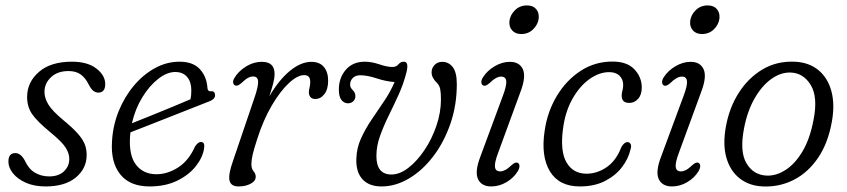

<svg xmlns="http://www.w3.org/2000/svg" viewBox="-20 -679 3122 708"><path d="M161.5 -28.5Q196 -28.5 215.8 -47.2Q235.5 -66 235.5 -92.5Q235.5 -113.5 222 -134.8Q208.5 -156 166 -191Q116 -232 97.8 -259.2Q79.5 -286.5 80 -323Q80.5 -376.5 123.8 -414Q167 -451.5 245 -451.5Q303 -451.5 335.5 -426.2Q368 -401 368 -369Q368 -337.5 342.5 -337.5Q332.5 -337.5 324 -344.2Q315.5 -351 307 -367.5Q295 -392 277.5 -404.5Q260 -417 233 -417Q192 -417 168 -394.2Q144 -371.5 144 -340Q144 -318 157.8 -294.5Q171.5 -271 213.5 -236Q249.5 -206.5 268.2 -184.8Q287 -163 293.5 -144.5Q300 -126 299.5 -105.5Q299 -57 259.2 -24.2Q219.5 8.5 148 8.5Q106 8.5 75.2 -5.2Q44.5 -19 27.8 -40Q11 -61 11 -83Q11 -114.5 36.5 -114.5Q57 -114.5 72 -86Q86 -55.5 109.2 -42Q132.5 -28.5 161.5 -28.5Z M732.5 -132Q728 -99.5 702.8 -67Q677.5 -34.5 634 -13Q590.5 8.5 531.5 8.5Q459 8.5 423.5 -36Q388 -80.5 393 -156.5Q396 -215.5 417.5 -268.8Q439 -322 473.8 -363.2Q508.5 -404.5 551.8 -428Q595 -451.5 642 -451.5Q692 -451.5 717.2 -423.8Q742.5 -396 745 -354Q746.5 -341.5 756.5 -342.5Q771.5 -344.5 773 -330Q774.5 -313.5 751 -305Q720.5 -293 680.5 -277.2Q640.5 -261.5 598.8 -245Q557 -228.5 520.5 -214.2Q484 -200 461 -191Q460 -183.5 459.5 -175.5Q455 -105 482 -70.8Q509 -36.5 557 -36.5Q597.5 -36.5 636.8 -61.5Q676 -86.5 699 -138.5Q710.5 -156 721.5 -155.5Q736.5 -154.5 732.5 -132ZM626 -413.5Q596 -413.5 563.5 -388.2Q531 -363 504.8 -320.2Q478.5 -277.5 466.5 -224.5Q493.5 -235 531.5 -250.5Q569.5 -266 609.8 -282.5Q650 -299 682.5 -313Q685.5 -326 685.5 -346Q685.5 -377 670 -395.2Q654.5 -413.5 626 -413.5Z M848.5 -363.5Q842 -365.5 840 -372.8Q838 -380 843.5 -390Q857.5 -415 886 -433Q914.5 -451 946 -451Q992.5 -451 992.5 -406.5Q992.5 -390.5 987 -369.8Q981.5 -349 973 -323.5Q1008.5 -384.5 1049.2 -417.8Q1090 -451 1128 -451Q1158.5 -451 1174.2 -432.2Q1190 -413.5 1190 -381.5Q1190 -350 1176.2 -332Q1162.5 -314 1142.5 -314Q1130.5 -314 1124.8 -321Q1119 -328 1119 -338.5Q1119 -347.5 1121.5 -356.2Q1124 -365 1124 -377.5Q1124 -402 1101.5 -402Q1077 -402 1045.2 -372.5Q1013.5 -343 982.2 -290Q951 -237 928.5 -166.5Q915.5 -126.5 911.2 -106.8Q907 -87 907 -73.5Q907 -57 915 -47.5Q923 -38 923 -27.5Q923 -11.5 904.2 -1.5Q885.5 8.5 859.5 8.5Q831 8.5 826.2 -14Q821.5 -36.5 840 -88L919 -320.5Q932.5 -360 931.8 -378.5Q931 -397 913 -397Q904 -397 894 -391.5Q884 -386 870 -372.5Q856 -360.5 848.5 -363.5Z M1664.5 -368.5Q1664.5 -291 1640.8 -222.5Q1617 -154 1577.2 -102Q1537.5 -50 1488 -20.8Q1438.5 8.5 1387 8.5Q1341 8.5 1316.8 -17.8Q1292.5 -44 1294 -93Q1295 -132.5 1311 -168Q1327 -203.5 1350 -237.5Q1373 -271.5 1396.2 -305.8Q1419.5 -340 1435 -376.5Q1404 -378.5 1369 -390Q1334 -401.5 1308.5 -401.5Q1291 -401.5 1281 -391.5Q1271 -381.5 1271 -366.5Q1271 -356.5 1280.5 -347Q1290.5 -337.5 1290.5 -324.5Q1290.5 -312.5 1282.2 -305.2Q1274 -298 1263.5 -298Q1249 -298 1239.2 -310.2Q1229.5 -322.5 1229.5 -348.5Q1229.5 -392 1255.2 -421.8Q1281 -451.5 1325.5 -451.5Q1350 -451.5 1378.8 -441.8Q1407.5 -432 1427 -432Q1441.5 -432 1449.5 -442Q1457.5 -452 1470.5 -451.5Q1487.5 -450.5 1479.5 -415Q1468 -369 1449.2 -328.2Q1430.5 -287.5 1412 -249.8Q1393.5 -212 1380.8 -176Q1368 -140 1368 -103.5Q1368 -35.5 1423.5 -35.5Q1454 -35.5 1486 -60.2Q1518 -85 1545.2 -125.5Q1572.5 -166 1589.2 -215Q1606 -264 1606 -312.5Q1606 -337 1603.2 -350.5Q1600.5 -364 1591.5 -373Q1571.5 -392.5 1571.5 -412Q1571.5 -428 1582.5 -439.5Q1593.5 -451 1611 -451Q1634 -451 1649.2 -432Q1664.5 -413 1664.5 -368.5Z M1902 -553.5Q1880.5 -553.5 1868.5 -567Q1856.5 -580.5 1858.5 -601Q1861 -623.5 1878.8 -641.2Q1896.5 -659 1923.5 -659Q1945.5 -659 1957 -645.5Q1968.5 -632 1966.5 -611Q1964 -589 1946.2 -571.2Q1928.5 -553.5 1902 -553.5ZM1816.5 -114.5Q1803 -78.5 1805.2 -62.8Q1807.5 -47 1824.5 -47Q1833 -47 1843.2 -52.2Q1853.5 -57.5 1867 -70.5Q1881 -83 1889 -78.5Q1895 -76 1895.5 -67.5Q1896 -59 1889.5 -48Q1875 -23.5 1848 -7.5Q1821 8.5 1791.5 8.5Q1755.5 8.5 1742.8 -18.5Q1730 -45.5 1751 -100.5L1835 -327.5Q1848.5 -363.5 1846.8 -380Q1845 -396.5 1828 -396.5Q1809 -396.5 1784.5 -372Q1778 -366.5 1772.5 -364Q1767 -361.5 1761.5 -364Q1755.5 -367 1755 -375.5Q1754.5 -384 1761 -394Q1776.5 -418.5 1804.2 -434.8Q1832 -451 1860 -451Q1895.5 -451 1908 -423.8Q1920.5 -396.5 1899.5 -341Z M2226.5 -413Q2189.5 -413 2153.2 -387Q2117 -361 2090.5 -313.8Q2064 -266.5 2056 -203.5Q2045 -121 2069.2 -79.8Q2093.5 -38.5 2142.5 -38.5Q2182 -38.5 2217 -62.5Q2252 -86.5 2271 -136Q2281.5 -155 2294 -155Q2301 -155 2305.2 -148Q2309.5 -141 2304.5 -126.5Q2297.5 -94.5 2274.2 -63.5Q2251 -32.5 2211.8 -12Q2172.5 8.5 2118 8.5Q2041.5 8.5 2007.8 -47.2Q1974 -103 1988.5 -197.5Q1998.5 -267 2033.2 -325Q2068 -383 2120.8 -417.5Q2173.5 -452 2238.5 -452Q2292.5 -452 2319.5 -423.2Q2346.5 -394.5 2346.5 -356.5Q2346.5 -329.5 2333 -314.5Q2319.5 -299.5 2300.5 -299.5Q2272 -299.5 2272.5 -326.5Q2272.5 -335.5 2275.2 -345Q2278 -354.5 2278 -365.5Q2278 -387 2264.2 -400Q2250.5 -413 2226.5 -413Z M2568.5 -553.5Q2547 -553.5 2535 -567Q2523 -580.5 2525 -601Q2527.5 -623.5 2545.2 -641.2Q2563 -659 2590 -659Q2612 -659 2623.5 -645.5Q2635 -632 2633 -611Q2630.5 -589 2612.8 -571.2Q2595 -553.5 2568.5 -553.5ZM2483 -114.5Q2469.5 -78.5 2471.8 -62.8Q2474 -47 2491 -47Q2499.5 -47 2509.8 -52.2Q2520 -57.5 2533.5 -70.5Q2547.5 -83 2555.5 -78.5Q2561.5 -76 2562 -67.5Q2562.5 -59 2556 -48Q2541.5 -23.5 2514.5 -7.5Q2487.5 8.5 2458 8.5Q2422 8.5 2409.2 -18.5Q2396.5 -45.5 2417.5 -100.5L2501.5 -327.5Q2515 -363.5 2513.2 -380Q2511.5 -396.5 2494.5 -396.5Q2475.5 -396.5 2451 -372Q2444.5 -366.5 2439 -364Q2433.5 -361.5 2428 -364Q2422 -367 2421.5 -375.5Q2421 -384 2427.5 -394Q2443 -418.5 2470.8 -434.8Q2498.5 -451 2526.5 -451Q2562 -451 2574.5 -423.8Q2587 -396.5 2566 -341Z M2909 -451.5Q2962.5 -449.5 2997.5 -420.8Q3032.5 -392 3045.8 -342.8Q3059 -293.5 3047.5 -230.5Q3033.5 -151 2996.5 -96.8Q2959.5 -42.5 2907 -15.8Q2854.5 11 2793.5 8.5Q2743 6.5 2707.8 -21Q2672.5 -48.5 2658.5 -97.8Q2644.5 -147 2657 -213.5Q2669.5 -282.5 2704.5 -337.2Q2739.5 -392 2791.8 -423Q2844 -454 2909 -451.5ZM2807 -31.5Q2842 -30 2877 -52.5Q2912 -75 2939.5 -121.2Q2967 -167.5 2980 -237.5Q2996.5 -321 2969.8 -365.2Q2943 -409.5 2896.5 -411.5Q2859.5 -413 2824.2 -387.8Q2789 -362.5 2762.2 -315.5Q2735.5 -268.5 2723.5 -205Q2707 -119.5 2732.8 -76.5Q2758.5 -33.5 2807 -31.5Z"/></svg>

Font: Fraunces 72pt SuperSoft Light
Style: Italic
Weight: 300
Italic angle: -16°
Version: Version 1.000;[b76b70a41]